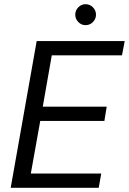

<svg xmlns="http://www.w3.org/2000/svg" viewBox="-20 -896 615 916"><path d="M31 0 155 -700H575L562 -632H227L184 -387H489L478 -319H172L127 -68H463L451 0ZM388 -776Q368 -776 353.5 -791Q339 -806 339 -826Q339 -846 353.5 -861Q368 -876 388 -876Q409 -876 423.5 -861Q438 -846 438 -826Q438 -806 423.5 -791Q409 -776 388 -776Z"/></svg>

Font: DM Sans 12pt
Style: Italic
Weight: 400
Italic angle: -10°
Version: Version 4.004;gftools[0.9.30]